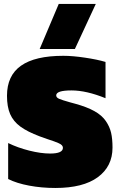

<svg xmlns="http://www.w3.org/2000/svg" viewBox="-20 -934 600 964"><path d="M179.2 -688 274.9 -914.1H460.9L356 -688ZM257.8 9.8Q189 9.8 126.2 -2Q63.5 -13.7 21 -35.2V-215.8Q68.8 -192.4 127.2 -177.7Q185.5 -163.1 231.9 -163.1Q295.9 -163.1 295.9 -191.9Q295.9 -198.7 291 -204.3Q286.1 -210 274.4 -215.1Q262.7 -220.2 251.2 -224.4Q239.7 -228.5 218 -235.6Q196.3 -242.7 180.2 -249Q116.7 -272.9 81.8 -298.8Q46.9 -324.7 31 -361.1Q15.1 -397.5 15.1 -453.1Q15.1 -554.7 85.7 -604.2Q156.2 -653.8 297.9 -653.8Q344.7 -653.8 406.7 -644.5Q468.8 -635.3 509.8 -623V-440.9Q413.6 -480 338.9 -480Q262.2 -480 262.2 -455.1Q262.2 -444.3 276.6 -438Q291 -431.6 331.1 -420.4Q348.1 -416 357.9 -413.1Q416.5 -397 454.1 -376Q491.7 -355 511.2 -326.4Q530.8 -297.9 537.8 -267.3Q544.9 -236.8 544.9 -192.9Q544.9 -98.6 471.2 -44.4Q397.5 9.8 257.8 9.8Z"/></svg>

Font: Kanit Black
Style: Regular
Weight: 900
Designer: Katatrad Team
Foundry: CadsonDemak
Version: Version 1.000;PS 001.000;hotconv 1.0.88;makeotf.lib2.5.64775